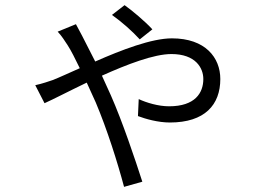

<svg xmlns="http://www.w3.org/2000/svg" viewBox="-20 -650 1040 746"><path d="M523 -497 572 -536C544 -567 491 -611 464 -630L415 -592C452 -566 495 -528 523 -497ZM117 -319 153 -249C187 -264 248 -296 317 -329L352 -252C396 -148 437 -18 462 76L533 56C505 -31 456 -177 411 -279L376 -356C474 -400 578 -440 646 -440C740 -440 770 -386 770 -343C770 -289 738 -237 637 -237C595 -237 549 -251 519 -265L516 -199C545 -188 594 -174 640 -174C776 -174 836 -243 836 -343C836 -426 778 -501 648 -501C569 -501 452 -456 350 -411L299 -511C292 -524 283 -541 275 -556L204 -527C218 -513 234 -488 243 -474C256 -454 272 -422 290 -385C249 -367 213 -350 185 -339C170 -334 145 -325 117 -319Z"/></svg>

Font: Noto Sans CJK HK DemiLight
Style: Regular
Weight: 350
Designer: Ryoko NISHIZUKA 西塚涼子 (kana, bopomofo & ideographs); Paul D. Hunt (Latin, Greek & Cyrillic); Sandoll Communications 산돌커뮤니
Foundry: Adobe
Version: Version 2.004;hotconv 1.0.118;makeotfexe 2.5.65603